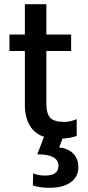

<svg xmlns="http://www.w3.org/2000/svg" viewBox="-20 -644 417 912"><path d="M261.2 56.2Q306.2 62 329.1 86.7Q352.1 111.3 352.1 150.9Q352.1 195.3 315.9 221.7Q279.8 248 217.8 248Q164.6 248 136.2 236.8L137.2 179.2Q161.1 189.9 193.8 189.9Q257.8 189.9 257.8 144Q257.8 88.9 157.2 88.9L189 5.9Q144.5 -9.3 121.3 -48.1Q98.1 -86.9 98.1 -146V-401.9H24.9V-480H98.1V-624H200.2V-480H317.9V-401.9H200.2V-152.8Q200.2 -104.5 218.5 -84.7Q236.8 -64.9 286.1 -64.9Q314 -64.9 344.2 -78.1V2Q312.5 12.7 276.9 14.2Z"/></svg>

Font: Prompt
Style: Regular
Weight: 400
Designer: Katatrad Team
Foundry: CadsonDemak
Version: Version 1.000;PS 001.000;hotconv 1.0.88;makeotf.lib2.5.64775